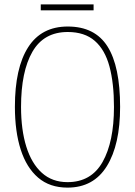

<svg xmlns="http://www.w3.org/2000/svg" viewBox="-20 -846 617 876"><path d="M288 10Q207 10 154 -35.5Q101 -81 74.5 -163.5Q48 -246 48 -359Q48 -536 108.5 -630.5Q169 -725 289 -725Q413 -725 470.5 -634Q528 -543 528 -358Q528 -186 467.5 -88Q407 10 288 10ZM288 -15Q396 -15 448 -107Q500 -199 500 -358Q500 -466 479.5 -542.5Q459 -619 412.5 -659.5Q366 -700 289 -700Q180 -700 128 -610Q76 -520 76 -358Q76 -254 100 -177Q124 -100 171 -57.5Q218 -15 288 -15ZM166 -799V-826H407V-799Z"/></svg>

Font: Noto Serif Ethiopic Condensed Thin
Style: Regular
Weight: 100
Width: 3
Designer: Monotype Design Team
Foundry: Monotype Imaging Inc.
Version: Version 2.102; ttfautohint (v1.8.4.7-5d5b)